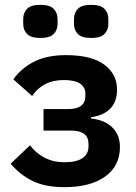

<svg xmlns="http://www.w3.org/2000/svg" viewBox="-20 -762 562 794"><path d="M246 12Q168 12 116 -13Q64 -38 24 -85L104 -161Q130 -127 166 -109Q202 -91 247 -91Q297 -91 321.5 -108.5Q346 -126 346 -156V-167Q346 -195 327.5 -208.5Q309 -222 274 -222H160V-311H262Q333 -311 333 -365V-375Q333 -401 311.5 -416Q290 -431 243 -431Q199 -431 166 -413.5Q133 -396 113 -365L35 -434Q70 -482 123 -508Q176 -534 252 -534Q359 -534 411.5 -494.5Q464 -455 464 -392Q464 -293 356 -277V-272Q413 -266 444.5 -235Q476 -204 476 -154Q476 -76 415 -32Q354 12 246 12ZM147 -605Q108 -605 92 -621.5Q76 -638 76 -663V-684Q76 -709 92 -725.5Q108 -742 147 -742Q186 -742 202 -725.5Q218 -709 218 -684V-663Q218 -638 202 -621.5Q186 -605 147 -605ZM357 -605Q318 -605 302 -621.5Q286 -638 286 -663V-684Q286 -709 302 -725.5Q318 -742 357 -742Q396 -742 412 -725.5Q428 -709 428 -684V-663Q428 -638 412 -621.5Q396 -605 357 -605Z"/></svg>

Font: IBM Plex Sans SmBld
Style: Regular
Weight: 600
Designer: Mike Abbink, Paul van der Laan, Pieter van Rosmalen
Foundry: Bold Monday
Version: Version 3.005